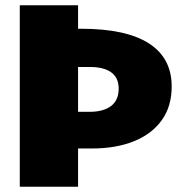

<svg xmlns="http://www.w3.org/2000/svg" viewBox="-20 -708 687 728"><path d="M288 -599Q458 -599 544.5 -543.5Q631 -488 631 -380Q631 -305 593.5 -252.5Q556 -200 488 -172.5Q420 -145 328 -145H276V0H55V-688H276V-599ZM319 -284Q372 -284 401 -306Q430 -328 430 -372Q430 -413 402 -433.5Q374 -454 321 -454H276V-284Z"/></svg>

Font: Paytone One
Style: Regular
Weight: 400
Designer: Vernon Adams
Foundry: Vernon Adams
Version: Version 1.002; ttfautohint (v1.8.4.7-5d5b);gftools[0.9.23]